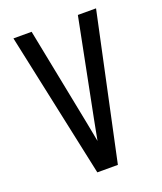

<svg xmlns="http://www.w3.org/2000/svg" viewBox="-136 -824 772 913"><g transform="rotate(-20 250.0 -367.5)"><path d="M198 0 41 -735H133L230 -245Q235 -219 240 -193Q245 -167 250 -140Q255 -167 260 -193Q265 -219 270 -245L367 -735H459L302 0Z"/></g></svg>

Font: Iosevka Term Medium
Style: Regular
Weight: 500
Monospace: yes
Designer: Belleve Invis
Foundry: Belleve Invis
Version: Version 26.3.1